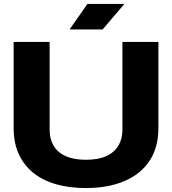

<svg xmlns="http://www.w3.org/2000/svg" viewBox="-20 -941 870 971"><path d="M415 10Q332 10 264.5 -9Q197 -28 149 -66.5Q101 -105 75 -161.5Q49 -218 49 -293V-729H231V-283Q231 -238 251.5 -203.5Q272 -169 313 -151Q354 -133 415 -133Q477 -133 517.5 -151.5Q558 -170 578.5 -204Q599 -238 599 -283V-729H781V-293Q781 -194 735.5 -126.5Q690 -59 607.5 -24.5Q525 10 415 10ZM332 -792 422 -921H609L499 -792Z"/></svg>

Font: Hubot Sans SemiExpanded
Style: Bold
Weight: 700
Width: 6
Designer: Deni Anggara
Foundry: GitHub, Inc., Subsidiary of Microsoft Corporation
Version: Version 2.000